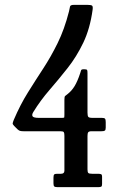

<svg xmlns="http://www.w3.org/2000/svg" viewBox="-20 -770 475 790"><path d="M400 -42V-13Q400 -4.5 396.8 -2.2Q393.5 0 384.5 0H216Q206.5 0 203.2 -3Q200 -6 200 -16V-38.5Q200 -48.5 202.8 -51.8Q205.5 -55 215 -55H231Q245 -55 245 -67.5V-211Q245 -222.5 242.5 -226.2Q240 -230 228.5 -230H77Q66 -230 61.5 -231.8Q57 -233.5 51.5 -238.5L38.5 -251.5Q31.5 -258.5 32.2 -263Q33 -267.5 37 -277.5Q63.5 -339.5 94.8 -389.5Q126 -439.5 157.8 -488Q189.5 -536.5 217.2 -592.8Q245 -649 264 -723.5Q267 -735 268 -742.5Q269 -750 284.5 -750H339Q354.5 -750 358.8 -746.8Q363 -743.5 361 -729.5Q350.5 -652.5 322.8 -594.5Q295 -536.5 258.2 -490Q221.5 -443.5 184 -400.2Q146.5 -357 117 -309Q110 -297.5 114.2 -291.2Q118.5 -285 140 -285H236Q244 -285 244.5 -287.5Q245 -290 245 -297.5V-360Q245 -372.5 248 -375Q251 -377.5 257.5 -382.5Q275 -396 287 -415.8Q299 -435.5 310 -469Q312.5 -475.5 313.5 -480.2Q314.5 -485 324 -485H327Q337 -485 338.5 -481.8Q340 -478.5 340 -469.5V-307Q340 -293 343.5 -289Q347 -285 361 -285H399.5Q409.5 -285 412.2 -281.5Q415 -278 415 -267.5V-245Q415 -235 411.2 -232.5Q407.5 -230 397 -230H357.5Q346 -230 343 -225.8Q340 -221.5 340 -210.5V-73Q340 -61.5 343.5 -58.2Q347 -55 359 -55H382.5Q392 -55 396 -53.2Q400 -51.5 400 -42Z"/></svg>

Font: Besley* Condensed
Style: Regular
Weight: 400
Width: 3
Designer: Owen Earl
Foundry: indestructible type*
Version: Version 3.000; ttfautohint (v1.8.3)